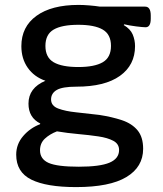

<svg xmlns="http://www.w3.org/2000/svg" viewBox="-20 -550 663 782"><path d="M290 212Q169 212 107.5 181.5Q46 151 46 80Q46 37 74.5 4Q103 -29 143 -44L144 -47Q96 -71 96 -128Q96 -192 165 -221Q119 -237 93 -274Q67 -311 67 -362Q67 -441 128.5 -485.5Q190 -530 300 -530Q319 -530 343.5 -528Q368 -526 387 -523H571Q594 -523 594 -487V-474Q594 -439 573 -439Q562 -439 534.5 -442.5Q507 -446 486 -451L484 -448Q511 -432 520.5 -409.5Q530 -387 530 -362Q530 -285 468.5 -241Q407 -197 291 -197Q234 -197 211 -183.5Q188 -170 188 -145Q188 -119 217 -108Q246 -97 290.5 -92.5Q335 -88 384 -82Q436 -74 476.5 -60.5Q517 -47 540 -19.5Q563 8 563 56Q563 130 495 171Q427 212 290 212ZM299 -277Q365 -277 398.5 -296.5Q432 -316 432 -363Q432 -410 398.5 -429.5Q365 -449 299 -449Q232 -449 198.5 -429.5Q165 -410 165 -363Q165 -316 198.5 -296.5Q232 -277 299 -277ZM301 129Q387 129 426 112.5Q465 96 465 61Q465 36 441.5 23.5Q418 11 380.5 5.5Q343 0 298.5 -4Q254 -8 212 -15Q183 -4 163 14.5Q143 33 143 62Q143 98 178 113.5Q213 129 301 129Z"/></svg>

Font: Asap Semi Expanded Medium
Style: Regular
Weight: 500
Width: 6
Designer: Pablo Cosgaya
Foundry: Omnibus-Type
Version: Version 3.001; ttfautohint (v1.8.4.7-5d5b)